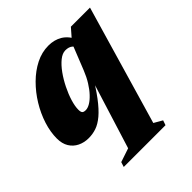

<svg xmlns="http://www.w3.org/2000/svg" viewBox="-192 -599 977 977"><g transform="rotate(-45 297.0 -110.0)"><path d="M224.5 193 351 -213H369Q327 -141 293.2 -96.2Q259.5 -51.5 230.5 -27.2Q201.5 -3 174.8 6Q148 15 119.5 15Q87 15 60.5 2Q34 -11 18.5 -36.2Q3 -61.5 3 -98.5Q3 -145.5 19.2 -196.2Q35.5 -247 64.5 -294.5Q93.5 -342 132 -380.2Q170.5 -418.5 215 -441Q259.5 -463.5 307 -463.5Q349 -463.5 380.8 -444.5Q412.5 -425.5 437 -379L410.5 -342Q404 -361.5 389.8 -373.5Q375.5 -385.5 351 -385.5Q329.5 -385.5 306.2 -366.8Q283 -348 261.2 -317.8Q239.5 -287.5 222 -252.2Q204.5 -217 194.2 -183.2Q184 -149.5 184 -125Q184 -109 189.2 -102.8Q194.5 -96.5 209.5 -96.5Q224 -96.5 241.8 -107Q259.5 -117.5 278.2 -137.5Q297 -157.5 314.2 -185.2Q331.5 -213 345 -247L401 -387.5L456 -450.5H593.5L406 192.5L451 218.5L442 244.5H141.5L150 218Z"/></g></svg>

Font: Newsreader 16pt 16pt ExtraBold
Style: Italic
Weight: 800
Italic angle: -17°
Version: Version 1.003